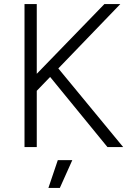

<svg xmlns="http://www.w3.org/2000/svg" viewBox="-20 -720 628 940"><path d="M108 -305 491 -700H569L149 -264ZM100 -700H160V0H100ZM215 -356 254 -399 583 0H506ZM263 64H334L273 200H217Z"/></svg>

Font: Oak Sans Light
Style: Regular
Weight: 400
Designer: Erik Kennedy, Walven
Foundry: Erik Kennedy, Walven
Version: Version 1.100;Glyphs 3.1.2 (3151)